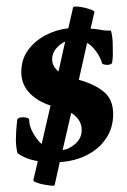

<svg xmlns="http://www.w3.org/2000/svg" viewBox="-20 -505 399 604"><path d="M152 77Q152 80 141.5 79Q131 78 117.5 75.5Q104 73 94 69Q84 65 85 61L99 2Q62 -4 35 -23Q33 -31 31.5 -42Q30 -53 30 -66Q30 -79 31 -94.5Q32 -110 34 -127Q35 -134 44.5 -135.5Q54 -137 63 -135Q72 -133 72 -128V-126Q72 -108 84.5 -86Q97 -64 111 -52L139 -173Q96 -187 71.5 -214Q47 -241 47 -278Q47 -318 68 -347Q89 -376 123 -394Q157 -412 195 -416L210 -482Q211 -485 221.5 -484.5Q232 -484 245 -481Q258 -478 268 -474Q278 -470 277 -467L265 -415Q282 -414 297.5 -411Q313 -408 329 -409Q334 -391 334.5 -370.5Q335 -350 335 -334Q335 -328 334.5 -322Q334 -316 333 -310Q333 -304 325.5 -302Q318 -300 310 -301.5Q302 -303 301 -306Q297 -323 282.5 -343Q268 -363 254 -370L228 -254Q278 -240 307 -216Q336 -192 336 -146Q336 -103 314 -70Q292 -37 254 -17.5Q216 2 168 5ZM164 -280 185 -374Q170 -368 157 -353Q144 -338 144 -318Q144 -297 164 -280ZM177 -33Q199 -36 218 -53.5Q237 -71 237 -96Q237 -129 204 -150Z"/></svg>

Font: Junicode
Style: Bold
Weight: 700
Designer: Peter S. Baker
Version: Version 2.100; ttfautohint (v1.8.4)